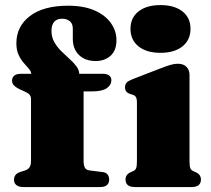

<svg xmlns="http://www.w3.org/2000/svg" viewBox="-20 -754 849 774"><path d="M317 -105.5Q317 -87.5 322.2 -78Q327.5 -68.5 341 -67L392.5 -60.5Q407.5 -59 413.8 -50.5Q420 -42 420 -30.5Q420 0 383.5 0H72.5Q56 0 46.2 -7.8Q36.5 -15.5 36.5 -29Q36.5 -41.5 43 -49.2Q49.5 -57 64 -61.5L77 -65.5Q93 -70.5 99 -79.5Q105 -88.5 105 -104.5V-354.5Q105 -364 100 -371Q95 -378 80.5 -384.5L62 -393Q43 -402 35.8 -410.2Q28.5 -418.5 28.5 -429Q28.5 -441 37.2 -448.8Q46 -456.5 64.5 -456.5H149L106 -440.5V-455.5Q106 -465.5 97 -476Q88 -486.5 76 -500Q64 -513.5 55 -532.8Q46 -552 46 -579.5Q46 -647.5 100.5 -689.2Q155 -731 254.5 -731Q318 -731 361.5 -711.8Q405 -692.5 427.2 -660.8Q449.5 -629 449.5 -592Q449.5 -551 426 -529.5Q402.5 -508 365.5 -508Q323.5 -508 298.5 -532.2Q273.5 -556.5 273.5 -597.5V-638.5Q273.5 -659 261.2 -668.8Q249 -678.5 230.5 -678.5Q209 -678.5 198.2 -665.8Q187.5 -653 187.5 -629.5Q187.5 -604.5 198.8 -584.5Q210 -564.5 226.8 -548Q243.5 -531.5 260.2 -516.5Q277 -501.5 288.2 -486.5Q299.5 -471.5 299.5 -454.5V-427L277.5 -456.5H395Q410.5 -456.5 419.8 -449.8Q429 -443 429 -430.5Q429 -411.5 410.5 -398.5Q392 -385.5 349.5 -385.5H317ZM744 -452V-105Q744 -85 747 -76.8Q750 -68.5 757.5 -65L768.5 -60Q780 -55 785 -47.5Q790 -40 790 -30Q790 -16 781 -8Q772 0 752 0H524Q504 0 495 -8Q486 -16 486 -30Q486 -40 491 -47.5Q496 -55 507.5 -60L518.5 -65Q526 -68.5 529 -76.8Q532 -85 532 -105V-340Q532 -356 527.8 -362.8Q523.5 -369.5 515 -372L504 -375.5Q493.5 -379 488.8 -385.5Q484 -392 484 -402Q484 -414 490.5 -421Q497 -428 515 -435L626 -478Q653 -488.5 668.5 -492.8Q684 -497 696 -497Q720 -497 732 -484.2Q744 -471.5 744 -452ZM627 -541Q571 -541 538.5 -567Q506 -593 506 -638Q506 -682.5 538.5 -708Q571 -733.5 627 -733.5Q683 -733.5 715.5 -708Q748 -682.5 748 -638Q748 -593 715.5 -567Q683 -541 627 -541Z"/></svg>

Font: Fraunces
Style: Regular
Weight: 900
Version: Version 1.000;[b76b70a41]